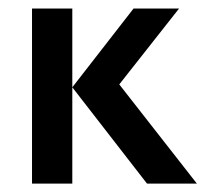

<svg xmlns="http://www.w3.org/2000/svg" viewBox="-20 -437 491 457"><path d="M329.9 0H448.6L263.9 -236.1L406.2 -416.7H297.9L152.1 -229.2ZM56.2 0H152.1V-416.7H56.2Z"/></svg>

Font: Afacad Medium
Style: Regular
Weight: 500
Designer: Kristian Moeller
Foundry: Dicotype
Version: Version 1.000